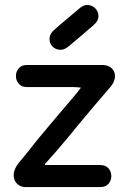

<svg xmlns="http://www.w3.org/2000/svg" viewBox="-20 -763 514 783"><path d="M90 -498Q68 -498 56.5 -484.5Q45 -471 45 -453Q45 -435 56.5 -421.5Q68 -408 90 -408Q120 -408 145 -408Q170 -408 199 -408Q228 -408 271 -408Q303 -408 327 -402.5Q351 -397 369 -392Q387 -387 401.5 -389.5Q416 -392 430 -408Q441 -421 445.5 -434Q450 -447 448.5 -458.5Q447 -470 440.5 -479Q434 -488 423 -493Q412 -498 397 -498Q378 -498 368 -490.5Q358 -483 349.5 -468Q341 -453 327 -430Q313 -407 286 -375Q250 -333 226 -304.5Q202 -276 185.5 -256.5Q169 -237 155 -220Q141 -204 124.5 -183Q108 -162 90.5 -140Q73 -118 55 -97Q45 -84 40 -70.5Q35 -57 36 -44.5Q37 -32 43 -22Q49 -12 60 -6Q71 0 86 0Q105 0 126 0Q147 0 168 0Q189 0 208.5 0Q228 0 244 0Q265 0 286.5 0Q308 0 332.5 0Q357 0 388 0Q411 0 422.5 -13.5Q434 -27 434 -45Q434 -63 422.5 -76.5Q411 -90 388 -90Q358 -90 338 -90Q318 -90 301 -90Q284 -90 260 -90Q242 -90 231.5 -90Q221 -90 213.5 -90Q206 -90 199.5 -90Q193 -90 183 -90Q175 -90 170.5 -90Q166 -90 164 -90.5Q162 -91 162.5 -92.5Q163 -94 166 -97.5Q169 -101 174 -106Q180 -113 184.5 -118Q189 -123 194 -128.5Q199 -134 206 -142Q213 -150 223 -162Q237 -178 256.5 -201.5Q276 -225 295 -248.5Q314 -272 328 -288Q342 -305 358.5 -324.5Q375 -344 393.5 -365.5Q412 -387 430 -408Q441 -421 445.5 -434Q450 -447 448.5 -458.5Q447 -470 440.5 -479Q434 -488 423 -493Q412 -498 397 -498Q372 -498 352.5 -498Q333 -498 313.5 -498Q294 -498 268 -498Q242 -498 212 -498Q182 -498 151 -498Q120 -498 90 -498ZM361 -660Q381 -677 381.5 -695.5Q382 -714 370.5 -727Q359 -740 340.5 -742.5Q322 -745 303 -728Q290 -717 277 -706Q264 -695 251.5 -684.5Q239 -674 226.5 -663.5Q214 -653 202 -642Q183 -626 182 -607Q181 -588 192.5 -575Q204 -562 222.5 -560Q241 -558 260 -574Q273 -585 286 -596Q299 -607 311.5 -617.5Q324 -628 336.5 -639Q349 -650 361 -660Z"/></svg>

Font: Tilt Neon
Style: Regular
Weight: 400
Designer: Andy Clymer
Foundry: Andy Clymer
Version: Version 1.000